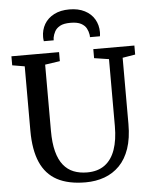

<svg xmlns="http://www.w3.org/2000/svg" viewBox="-63 -1032 866 1092"><g transform="rotate(-5 369.5 -486.0)"><path d="M381.5 8Q283 8 219.2 -26.2Q155.5 -60.5 124.5 -131.5Q93.5 -202.5 93.5 -312V-679.5L23 -691.5V-743H295V-691.5L210 -679V-301.5Q210 -231.5 222.8 -183Q235.5 -134.5 259.8 -104.5Q284 -74.5 318.2 -61Q352.5 -47.5 395 -47.5Q456 -47.5 495.8 -76.8Q535.5 -106 555 -161.5Q574.5 -217 574.5 -296V-678.5L490.5 -691.5V-743H725V-691.5L652.5 -679.5V-301.5Q652.5 -220 632.5 -161.5Q612.5 -103 575.8 -65.5Q539 -28 489.5 -10Q440 8 381.5 8ZM374 -980Q425 -980 461.5 -961.2Q498 -942.5 517.2 -909.8Q536.5 -877 536.5 -836Q536.5 -830.5 536 -824.5Q535.5 -818.5 534.5 -812.5H477.5Q477.5 -815 477.5 -819.2Q477.5 -823.5 476.5 -828Q474 -845 465 -862.5Q456 -880 434.5 -891.8Q413 -903.5 374 -903.5Q335 -903.5 314 -891.8Q293 -880 283.8 -862.5Q274.5 -845 271.5 -828Q271 -823.5 270.8 -819.2Q270.5 -815 270.5 -812.5H214Q213 -818.5 212.5 -824.5Q212 -830.5 212 -836Q212 -877 231.2 -909.8Q250.5 -942.5 286.8 -961.2Q323 -980 374 -980Z"/></g></svg>

Font: Merriweather 20pt Medium
Style: Regular
Weight: 500
Version: Version 2.100